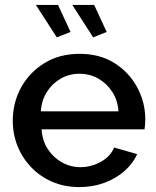

<svg xmlns="http://www.w3.org/2000/svg" viewBox="-20 -751 635 781"><path d="M303 10Q242 10 192.5 -11.5Q143 -33 107 -70.5Q71 -108 51.5 -156.5Q32 -205 32 -260Q32 -334 66 -395.5Q100 -457 161 -494.5Q222 -532 304 -532Q386 -532 445.5 -494.5Q505 -457 538 -396Q571 -335 571 -265Q571 -253 570 -242.5Q569 -232 568 -225H149Q152 -179 174.5 -144.5Q197 -110 232 -90.5Q267 -71 307 -71Q351 -71 390.5 -93Q430 -115 444 -151L538 -124Q521 -86 486.5 -55.5Q452 -25 405 -7.5Q358 10 303 10ZM146 -298H462Q459 -343 436.5 -377.5Q414 -412 379.5 -431.5Q345 -451 303 -451Q262 -451 227.5 -431.5Q193 -412 171 -377.5Q149 -343 146 -298ZM274 -731H363L414 -621L359 -599ZM126 -731H216L267 -621L211 -599Z"/></svg>

Font: Raleway Thin SemiBold
Style: Regular
Weight: 600
Version: Version 4.026